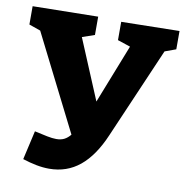

<svg xmlns="http://www.w3.org/2000/svg" viewBox="-81 -785 856 888"><g transform="rotate(10 346.5 -341.0)"><path d="M82 2 113 -134Q148 -126 173 -121Q198 -116 216 -116Q238 -116 253.5 -124Q269 -132 282 -148L56 -597L2 -616V-702L309 -707V-621L251 -601L369 -319L478 -596L418 -616V-702L691 -707V-621L639 -602L455 -176Q412 -75 351 -25Q290 25 207 25Q178 25 147 19Q116 13 82 2Z"/></g></svg>

Font: Bitter ExtraBold
Style: Regular
Weight: 800
Designer: Sol Matas, and Bitter project Authors
Foundry: Sol Matas
Version: Version 2.001